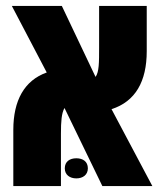

<svg xmlns="http://www.w3.org/2000/svg" viewBox="-20 -629 555 649"><path d="M25 0H186V-177C186 -219 188 -246 198 -264L326 0H495L357 -260C438 -286 476 -354 476 -456V-609H315V-469C315 -417 315 -386 303 -369L189 -609H20L138 -384C62 -357 25 -289 25 -190ZM199 -60C199 -38 216 -26 238 -26C260 -26 277 -38 277 -60C277 -83 260 -94 238 -94C216 -94 199 -83 199 -60Z"/></svg>

Font: Noto Sans Hebrew ExtraCondensed Black
Style: Regular
Weight: 900
Width: 2
Designer: Monotype Design Team
Foundry: Monotype Imaging Inc.
Version: Version 2.004